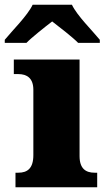

<svg xmlns="http://www.w3.org/2000/svg" viewBox="-53 -786 449 806"><path d="M-33 -619V-606H58C79 -628 136 -673 166 -696C196 -673 254 -628 275 -606H366V-619C335 -657 270 -721 249 -766H84C63 -721 -2 -657 -33 -619ZM12 0H355V-61H344C307 -61 281 -78 281 -131V-536H5V-475H24C60 -475 87 -458 87 -409V-135C87 -79 62 -61 24 -61H12Z"/></svg>

Font: Noto Serif Georgian Black
Style: Regular
Weight: 900
Designer: Monotype Design Team, Akaki Razmadze
Foundry: Google LLC
Version: Version 2.003